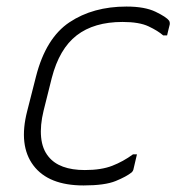

<svg xmlns="http://www.w3.org/2000/svg" viewBox="-20 -556 540 586"><path d="M366 -536Q422 -536 455 -520Q488 -504 496 -493Q499 -488 498 -481Q496 -472 494 -465Q492 -458 490 -448H478Q462 -462 433.5 -475.5Q405 -489 354 -489Q267 -489 214 -448Q161 -407 138 -318L113 -218Q102 -173 105.5 -137Q109 -101 128 -78Q161 -37 239 -37Q289 -37 322.5 -50Q356 -63 386 -85H398Q396 -76 392.5 -61.5Q389 -47 387 -38Q386 -34 382 -30Q366 -17 333 -3.5Q300 10 235 10Q128 10 82 -51Q36 -112 63 -217L90 -323Q120 -440 192 -488Q264 -536 366 -536Z"/></svg>

Font: Recursive Sn Lnr St Lt
Style: Italic
Weight: 300
Italic angle: -15°
Version: Version 1.079;hotconv 1.0.112;makeotfexe 2.5.65598; ttfautoh